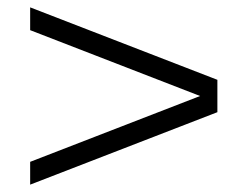

<svg xmlns="http://www.w3.org/2000/svg" viewBox="-20 -515 655 522"><path d="M62 -13V-75L524 -254L62 -433V-495L571 -298V-210Z"/></svg>

Font: Chivo Medium Thin
Style: Regular
Weight: 250
Version: Version 2.002